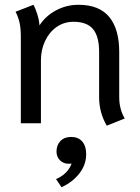

<svg xmlns="http://www.w3.org/2000/svg" viewBox="-20 -515 586 802"><path d="M45 0ZM394 -109V-299Q394 -363 368.5 -393.5Q343 -424 287 -424Q247 -424 216 -402Q185 -380 168 -343Q151 -306 151 -264V0H67V-363Q67 -397 61.5 -421Q56 -445 45 -466L120 -495Q128 -480 135.5 -456.5Q143 -433 145 -409Q171 -449 214.5 -472Q258 -495 308 -495Q394 -495 436 -444.5Q478 -394 478 -298V-109Q478 -59 501 -20L426 10Q394 -45 394 -109ZM214 233Q240 222 256.5 204.5Q273 187 279 168Q275 169 267 169Q245 169 230.5 154.5Q216 140 216 118Q216 91 232.5 74Q249 57 277 57Q307 57 323.5 76Q340 95 340 129Q340 173 311.5 209.5Q283 246 237 267Z"/></svg>

Font: Niramit
Style: Regular
Weight: 400
Version: Version 1.000; ttfautohint (v1.6)